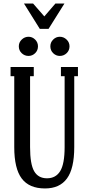

<svg xmlns="http://www.w3.org/2000/svg" viewBox="-20 -1061 500 1091"><path d="M346.2 -1041 255.9 -897H206.1L116.2 -1041H168L231.9 -967.8L294.9 -1041ZM142.1 -743.2Q119.6 -743.2 103.3 -758.8Q86.9 -774.4 86.9 -797.9Q86.9 -820.3 103.5 -836.2Q120.1 -852.1 142.1 -852.1Q163.6 -852.1 179.7 -836.2Q195.8 -820.3 195.8 -797.9Q195.8 -774.4 179.7 -758.8Q163.6 -743.2 142.1 -743.2ZM266.1 -797.9Q266.1 -820.3 282.2 -836.2Q298.3 -852.1 319.8 -852.1Q341.8 -852.1 358.4 -836.2Q375 -820.3 375 -797.9Q375 -774.4 358.6 -758.8Q342.3 -743.2 319.8 -743.2Q298.3 -743.2 282.2 -758.8Q266.1 -774.4 266.1 -797.9ZM326.2 -627.9V-680.2H422.9V-627.9H401.9V-225.1Q401.9 -103.5 360.6 -46.9Q319.3 9.8 235.8 9.8Q146 9.8 103.5 -46.6Q61 -103 61 -225.1V-627.9H40V-680.2H171.9V-627.9H150.9V-225.1Q150.9 -128.4 174.1 -88.1Q197.3 -47.9 247.1 -47.9Q296.9 -47.9 322 -88.6Q347.2 -129.4 347.2 -225.1V-627.9Z"/></svg>

Font: Margherita Semibold
Style: Regular
Weight: 600
Designer: James Puckett
Foundry: Dunwich Type Founders
Version: Version 1.008;hotconv 1.0.109;makeotfexe 2.5.65596